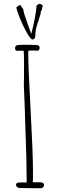

<svg xmlns="http://www.w3.org/2000/svg" viewBox="-20 -991 310 1007"><path d="M82 -5Q75 -5 69.5 -10Q64 -15 64 -21Q64 -34 81 -34H120Q120 -149 113 -324Q109 -464 105 -544L106 -595V-661Q106 -711 104 -725H69Q59 -725 59 -739Q59 -748 67 -753Q74 -756 104 -756H132Q147 -755 170 -755Q178 -755 183 -751.5Q188 -748 188 -741Q188 -735 185 -730Q182 -725 176 -725Q169 -725 164 -726H152H142Q132 -726 130 -724L128 -720Q128 -642 141 -405Q153 -186 153 -90V-62Q152 -49 152 -35H188Q211 -35 211 -21Q211 -15 206.5 -9.5Q202 -4 197 -4H143Q119 -5 82 -5ZM66 -953 85 -966 102 -943Q102 -935 110 -909Q120 -881 129.5 -853Q139 -825 144 -813Q167 -900 172 -963L186 -971Q204 -968 204 -959Q204 -958 200 -948L201 -943L193 -928L194 -922L183 -886Q165 -838 165 -805Q165 -784 150 -784Q141 -784 121 -819Q101 -854 84 -896Q67 -938 66 -953Z"/></svg>

Font: Amatic SC
Style: Regular
Weight: 400
Designer: Multiple Designers
Foundry: Vernon Adams
Version: Version 2.505